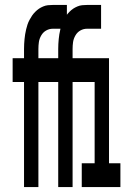

<svg xmlns="http://www.w3.org/2000/svg" viewBox="-20 -755 540 775"><path d="M77 0V-424H31V-520H77V-557Q77 -567 77.5 -577Q78 -587 79 -597Q80 -607 81.5 -616.5Q83 -626 85.5 -636.5Q88 -647 91 -656Q94 -665 99 -674.5Q104 -684 109.5 -692Q115 -700 122.5 -707.5Q130 -715 137.5 -720Q145 -725 154.5 -729Q164 -733 173.5 -734Q183 -735 193 -735H250V-639H193Q179 -639 166.5 -632Q154 -625 146.5 -612Q139 -599 137 -585.5Q135 -572 135 -557V-520H234V-424H135V0ZM215 0V-424H169V-520H215V-557Q215 -567 215.5 -577Q216 -587 217 -597Q218 -607 219.5 -616.5Q221 -626 223.5 -636.5Q226 -647 229 -656Q232 -665 237 -674.5Q242 -684 247.5 -692Q253 -700 260.5 -707.5Q268 -715 275.5 -720Q283 -725 292.5 -729Q302 -733 311.5 -734Q321 -735 331 -735H388V-639H331Q317 -639 304.5 -632Q292 -625 284.5 -612Q277 -599 275 -585.5Q273 -572 273 -557V-520H372V-424H273V0ZM310 0V-96H362V-424H316V-520H420V-96H466V0Z"/></svg>

Font: Iosevka Term
Style: Bold
Weight: 700
Monospace: yes
Designer: Belleve Invis
Foundry: Belleve Invis
Version: Version 30.0.1